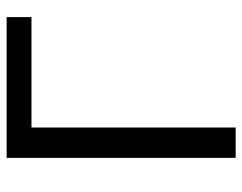

<svg xmlns="http://www.w3.org/2000/svg" viewBox="-98 -654 751 596"><g transform="rotate(-90 278.0 -355.5)"><path d="M523.4 -633.8H180.7V0H86.4V-710.9H523.4Z"/></g></svg>

Font: Roboto
Style: Regular
Weight: 400
Designer: Google
Version: Version 2.001047; 2015